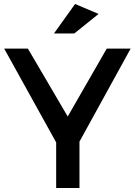

<svg xmlns="http://www.w3.org/2000/svg" viewBox="-20 -944 677 964"><path d="M379 0H262V-229L1 -700H120L320 -359L516 -700H636L379 -233ZM353 -776H251L357 -924L475 -874Z"/></svg>

Font: Sapa
Style: Regular
Weight: 400
Version: Version 1.20 June 8, 2016